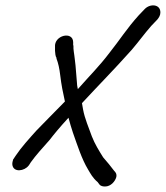

<svg xmlns="http://www.w3.org/2000/svg" viewBox="-20 -642 603 698"><path d="M186 -431 185 -430C192 -412 196 -393 199 -368C203 -334 209 -304 216 -273C180 -236 132 -188 113 -168C86 -138 57 -106 37 -76L29 -64L28 -63C26 -57 24 -49 25 -42C30 -14 69 -20 84 -40L85 -41L92 -52C109 -76 136 -106 161 -134C174 -151 195 -177 229 -214C234 -196 239 -177 245 -160C261 -115 277 -64 300 -26C309 -11 317 5 335 20L341 28C346 35 355 36 362 36C383 36 399 17 403 1C405 -9 401 -15 395 -21C383 -37 370 -53 355 -70C340 -94 325 -118 314 -146C303 -177 288 -211 282 -244L278 -267C339 -333 393 -387 459 -461C488 -495 502 -516 530 -548L552 -571C558 -578 563 -587 563 -596C564 -627 526 -630 506 -609L484 -586C440 -537 417 -499 378 -450C341 -401 305 -366 263 -318C262 -324 260 -331 260 -338C257 -366 256 -398 252 -426C250 -447 246 -461 247 -477H246V-489C245 -530 176 -514 180 -471V-458V-457C181 -448 181 -437 186 -431Z"/></svg>

Font: Stray Cat
Style: ExBdCnObl
Weight: 800
Version: Version 1.0